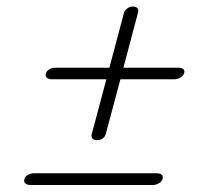

<svg xmlns="http://www.w3.org/2000/svg" viewBox="-20 -640 594 574"><path d="M269 -221Q259.5 -221 255.8 -226.8Q252 -232.5 254.5 -240L298 -403H134.5Q125 -403 119.8 -407.8Q114.5 -412.5 117.5 -421Q120 -429 128.2 -433.2Q136.5 -437.5 146 -437.5H307L351 -603Q354 -610 361 -615.2Q368 -620.5 377 -620.5Q387.5 -620.5 391.2 -614.8Q395 -609 392.5 -602L349 -437.5H514Q523 -437.5 528 -433.2Q533 -429 530.5 -421Q527.5 -412.5 519 -407.8Q510.5 -403 501 -403H340L296 -238.5Q290 -221 269 -221ZM53 -105Q55.5 -113 63.8 -117.5Q72 -122 81.5 -122H449.5Q458.5 -122 463.5 -117.5Q468.5 -113 466 -105Q463 -96.5 454.5 -91.8Q446 -87 437 -87H70.5Q60.5 -87 55.5 -91.8Q50.5 -96.5 53 -105Z"/></svg>

Font: Fraunces 9pt Light
Style: Italic
Weight: 300
Italic angle: -16°
Version: Version 1.000;[0bf87f6ff]